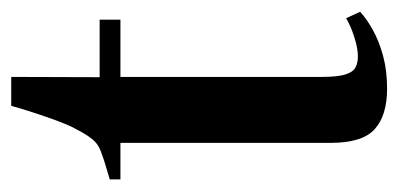

<svg xmlns="http://www.w3.org/2000/svg" viewBox="-204 -496 710 342"><g transform="rotate(-90 151.0 -325.0)"><path d="M164 9.5Q116.5 9.5 92 -12.5Q67.5 -34.5 67.5 -91V-465.5H2.5V-484.5Q10 -487 20.8 -490Q31.5 -493 42.5 -496.8Q53.5 -500.5 59.5 -503.5Q68 -508 74.2 -515.8Q80.5 -523.5 85.8 -533Q91 -542.5 96 -552Q101 -562.5 107.8 -580.8Q114.5 -599 121.5 -620.5Q128.5 -642 133.5 -660H185L184.5 -502.5H287V-465.5H185V-107.5Q185 -80 189 -66Q193 -52 201.2 -47.2Q209.5 -42.5 221.5 -42.5Q236 -42.5 256.2 -49Q276.5 -55.5 289.5 -63.5L301 -38.5Q288 -26.5 268 -15.5Q248 -4.5 222 2.5Q196 9.5 164 9.5Z"/></g></svg>

Font: Merriweather 144pt SemiBold
Style: Regular
Weight: 600
Version: Version 2.100